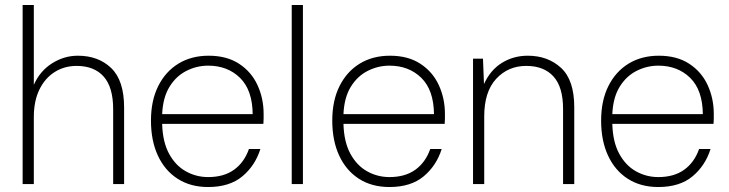

<svg xmlns="http://www.w3.org/2000/svg" viewBox="-20 -740 2932 772"><path d="M71 0V-720H116V-399Q141 -455 189.5 -485.5Q238 -516 293 -516Q376 -516 427.5 -466Q479 -416 479 -308V0H435V-301Q435 -389 397 -432Q359 -475 288 -475Q239 -475 200 -450.5Q161 -426 138.5 -380Q116 -334 116 -269V0Z M817 12Q746 12 694.5 -21Q643 -54 615 -114Q587 -174 587 -255Q587 -336 616.5 -394.5Q646 -453 698 -484.5Q750 -516 819 -516Q892 -516 941.5 -483.5Q991 -451 1015.5 -397.5Q1040 -344 1040 -282Q1040 -272 1040 -263Q1040 -254 1039 -242H632Q634 -169 660 -121.5Q686 -74 727.5 -51Q769 -28 817 -28Q880 -28 921 -57.5Q962 -87 981 -141H1027Q1006 -74 954.5 -31Q903 12 817 12ZM817 -476Q771 -476 729.5 -455Q688 -434 661.5 -391Q635 -348 632 -281H996Q995 -378 945 -427Q895 -476 817 -476Z M1153 0V-720H1198V0Z M1546 12Q1475 12 1423.5 -21Q1372 -54 1344 -114Q1316 -174 1316 -255Q1316 -336 1345.5 -394.5Q1375 -453 1427 -484.5Q1479 -516 1548 -516Q1621 -516 1670.5 -483.5Q1720 -451 1744.5 -397.5Q1769 -344 1769 -282Q1769 -272 1769 -263Q1769 -254 1768 -242H1361Q1363 -169 1389 -121.5Q1415 -74 1456.5 -51Q1498 -28 1546 -28Q1609 -28 1650 -57.5Q1691 -87 1710 -141H1756Q1735 -74 1683.5 -31Q1632 12 1546 12ZM1546 -476Q1500 -476 1458.5 -455Q1417 -434 1390.5 -391Q1364 -348 1361 -281H1725Q1724 -378 1674 -427Q1624 -476 1546 -476Z M1882 0V-504H1922L1926 -402Q1952 -459 1998.5 -487.5Q2045 -516 2102 -516Q2183 -516 2236 -467Q2289 -418 2289 -309V0H2244V-302Q2244 -390 2205.5 -432.5Q2167 -475 2096 -475Q2023 -475 1975 -423Q1927 -371 1927 -272V0Z M2627 12Q2556 12 2504.5 -21Q2453 -54 2425 -114Q2397 -174 2397 -255Q2397 -336 2426.5 -394.5Q2456 -453 2508 -484.5Q2560 -516 2629 -516Q2702 -516 2751.5 -483.5Q2801 -451 2825.5 -397.5Q2850 -344 2850 -282Q2850 -272 2850 -263Q2850 -254 2849 -242H2442Q2444 -169 2470 -121.5Q2496 -74 2537.5 -51Q2579 -28 2627 -28Q2690 -28 2731 -57.5Q2772 -87 2791 -141H2837Q2816 -74 2764.5 -31Q2713 12 2627 12ZM2627 -476Q2581 -476 2539.5 -455Q2498 -434 2471.5 -391Q2445 -348 2442 -281H2806Q2805 -378 2755 -427Q2705 -476 2627 -476Z"/></svg>

Font: DM Sans ExtraLight
Style: Regular
Weight: 200
Designer: Colophon Foundry, Jonny Pinhorn
Foundry: Colophon Foundry
Version: Version 4.004; ttfautohint (v1.8.4.7-5d5b)